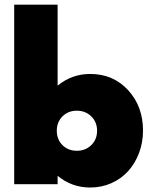

<svg xmlns="http://www.w3.org/2000/svg" viewBox="-20 -802 655 836"><path d="M41.8 -781.8H230.9V-429.1Q292.7 -480 372.7 -480Q473.2 -480 538 -409.3Q602.7 -338.6 602.7 -233.6Q602.7 -182.3 585.7 -136.6Q568.6 -90.9 538.6 -57.5Q508.6 -24.1 465.7 -4.8Q422.7 14.5 372.7 14.5Q292.7 14.5 230.9 -36.4V0H41.8ZM377.5 -295.2Q352.3 -320 314.5 -320Q276.8 -320 252 -295.2Q227.3 -270.5 227.3 -232.7Q227.3 -195 252 -170.2Q276.8 -145.5 314.5 -145.5Q352.3 -145.5 377.5 -170.2Q402.7 -195 402.7 -232.7Q402.7 -270.5 377.5 -295.2Z"/></svg>

Font: Spartan MB Black
Style: Regular
Weight: 900
Designer: Matt Bailey, Mirko Velimirovic
Foundry: Matt Bailey
Version: Version 1.005